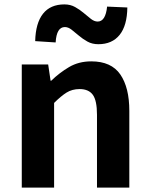

<svg xmlns="http://www.w3.org/2000/svg" viewBox="-20 -853 681 873"><path d="M79 0V-560H199L210 -486H213Q250 -522 294 -548Q338 -574 395 -574Q486 -574 527 -514.5Q568 -455 568 -349V0H421V-331Q421 -396 402 -422Q383 -448 342 -448Q308 -448 282.5 -432Q257 -416 226 -385V0ZM427 -652Q399 -652 377.5 -664Q356 -676 338.5 -691Q321 -706 305.5 -718Q290 -730 275 -730Q237 -730 233 -660L140 -666Q142 -748 175.5 -790.5Q209 -833 273 -833Q300 -833 321.5 -821Q343 -809 360.5 -794Q378 -779 393.5 -767Q409 -755 424 -755Q460 -755 467 -823L559 -819Q558 -737 524 -694.5Q490 -652 427 -652Z"/></svg>

Font: Source Han Sans TC
Style: Bold
Weight: 700
Designer: Ryoko NISHIZUKA Ë•øÂ°öÊ∂ºÂ≠ê (kana, bopomofo & ideographs); Paul D. Hunt (Latin, Greek & Cyrillic); Sandoll Communicatio
Foundry: Adobe
Version: Version 2.004;hotconv 1.0.118;makeotfexe 2.5.65603